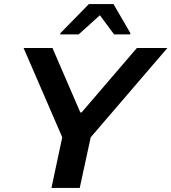

<svg xmlns="http://www.w3.org/2000/svg" viewBox="-20 -924 843 944"><path d="M233 0 286 -249 96 -688H238L375 -371H381L653 -688H803L426 -249L372 0ZM276 -755 277 -761 417 -904H538L621 -761L620 -755H541L471 -849L367 -755Z"/></svg>

Font: Saira Expanded SemiBold
Style: Italic
Weight: 600
Width: 7
Italic angle: -12°
Designer: Hector Gatti with collaboration of the Omnibus-Type team
Foundry: Omnibus-Type
Version: Version 1.101